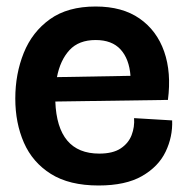

<svg xmlns="http://www.w3.org/2000/svg" viewBox="-20 -556 569 590"><path d="M283 14Q193 14 136.5 -21.5Q80 -57 53.5 -117.5Q27 -178 27 -253Q27 -329 53 -393.5Q79 -458 133.5 -497Q188 -536 274 -536Q356 -536 409 -499Q462 -462 484.5 -397.5Q507 -333 496 -249L150 -244Q156 -84 285 -84Q327 -84 351 -100Q375 -116 384.5 -141Q394 -166 392 -193L509 -186Q511 -136 489 -90Q467 -44 416.5 -15Q366 14 283 14ZM274 -433Q222 -433 193.5 -402Q165 -371 155 -319L381 -323Q377 -375 350.5 -404Q324 -433 274 -433Z"/></svg>

Font: Bricolage Grotesque 48pt SemiBold
Style: Regular
Weight: 600
Designer: Mathieu Triay
Foundry: Atelier Triay
Version: Version 1.000; ttfautohint (v1.8.4.7-5d5b);gftools[0.9.32]